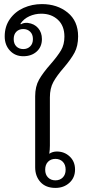

<svg xmlns="http://www.w3.org/2000/svg" viewBox="-20 -910 433 939"><path d="M152 -92V-439Q152 -487 171 -520.5Q190 -554 228 -597Q262 -636 278.5 -664Q295 -692 295 -731Q295 -784 263 -813.5Q231 -843 182 -843Q151 -843 123.5 -830.5Q96 -818 80 -794L82 -791Q96 -800 116 -798Q148 -794 166.5 -772.5Q185 -751 185 -719Q185 -681 159.5 -658Q134 -635 94 -635Q54 -635 28.5 -662.5Q3 -690 3 -732Q3 -781 28.5 -817Q54 -853 95.5 -871.5Q137 -890 185 -890Q260 -890 311 -848.5Q362 -807 362 -732Q362 -685 344.5 -652.5Q327 -620 292 -579Q258 -540 241 -509Q224 -478 224 -434V-198Q224 -178 221 -158Q237 -169 258 -169Q295 -169 321 -144.5Q347 -120 347 -81Q347 -41 319.5 -16Q292 9 251 9Q204 9 178 -19.5Q152 -48 152 -92ZM141 -719Q141 -742 127.5 -755Q114 -768 94 -768Q73 -768 60 -755Q47 -742 47 -719Q47 -696 60 -683Q73 -670 94 -670Q114 -670 127.5 -683Q141 -696 141 -719ZM301 -80Q301 -105 287 -119Q273 -133 251 -133Q229 -133 215 -119Q201 -105 201 -80Q201 -56 215 -42Q229 -28 251 -28Q273 -28 287 -42Q301 -56 301 -80Z"/></svg>

Font: Maitree
Style: Regular
Weight: 400
Designer: CadsonDemak Team
Foundry: CadsonDemak
Version: Version 1.001